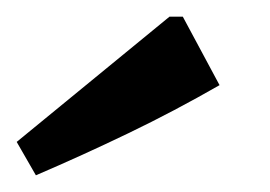

<svg xmlns="http://www.w3.org/2000/svg" viewBox="-22 -762 323 230"><path d="M21 -552 -2 -592 181 -742H197L241 -660Q187 -629 132 -602.5Q77 -576 21 -552Z"/></svg>

Font: Piazzolla SC SemiBold
Style: Regular
Weight: 600
Designer: Juan Pablo del Peral
Foundry: Huerta Tipografica
Version: Version 1.330